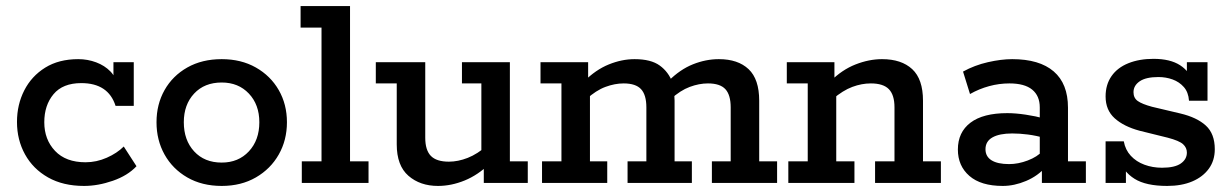

<svg xmlns="http://www.w3.org/2000/svg" viewBox="-20 -603 4060 633"><path d="M257 10Q188 10 138.5 -18Q89 -46 62.5 -94Q36 -142 36 -201Q36 -258 60 -305Q84 -352 129 -380Q174 -408 238 -408Q269 -408 297 -397.5Q325 -387 344 -367.5Q363 -348 365 -322L354 -320V-398H421V-254H361Q337 -329 248 -329Q187 -329 156.5 -292.5Q126 -256 126 -200Q126 -143 161.5 -105.5Q197 -68 262 -68Q298 -68 332 -83Q366 -98 388 -120L430 -55Q401 -24 352 -7Q303 10 257 10Z M711 10Q646 10 597.5 -18Q549 -46 522.5 -93.5Q496 -141 496 -200Q496 -259 522.5 -306Q549 -353 597.5 -380.5Q646 -408 711 -408Q775 -408 823.5 -380.5Q872 -353 899 -306Q926 -259 926 -200Q926 -141 899 -93.5Q872 -46 823.5 -18Q775 10 711 10ZM711 -67Q766 -67 800.5 -104Q835 -141 835 -200Q835 -258 800.5 -294.5Q766 -331 711 -331Q654 -331 620 -294.5Q586 -258 586 -200Q586 -141 620 -104Q654 -67 711 -67Z M975 0V-71H1040V-512H971V-583H1134V-71H1195V0Z M1424 10Q1365 10 1326.5 -23.5Q1288 -57 1288 -127V-328H1219V-398H1382V-149Q1382 -108 1400.5 -89Q1419 -70 1460 -70Q1490 -70 1522 -82.5Q1554 -95 1587 -124L1567 -93V-328H1503V-398H1661V-71H1720V0H1575V-60L1594 -63Q1556 -26 1512 -8Q1468 10 1424 10Z M1767 0V-71H1831V-328H1762V-398H1919V-338L1906 -335Q1944 -373 1987 -390.5Q2030 -408 2072 -408Q2126 -408 2155 -387Q2184 -366 2197 -331L2184 -336Q2222 -374 2264.5 -391Q2307 -408 2350 -408Q2413 -408 2448 -375Q2483 -342 2483 -271V-71H2542V0H2327V-71H2389V-249Q2389 -290 2371.5 -309Q2354 -328 2314 -328Q2285 -328 2254 -316.5Q2223 -305 2191 -276L2199 -319Q2202 -307 2203 -292.5Q2204 -278 2204 -271V-71H2261V0H2049V-71H2111V-249Q2111 -290 2093.5 -309Q2076 -328 2036 -328Q2007 -328 1976 -316.5Q1945 -305 1913 -276L1925 -303V-71H1982V0Z M2579 0V-71H2643V-328H2574V-398H2731V-338L2718 -335Q2756 -373 2800.5 -390.5Q2845 -408 2888 -408Q2952 -408 2987.5 -375Q3023 -342 3023 -271V-71H3082V0H2865V-71H2929V-249Q2929 -290 2910.5 -309Q2892 -328 2851 -328Q2821 -328 2790 -316.5Q2759 -305 2725 -276L2737 -307V-71H2797V0Z M3286 10Q3214 10 3176 -23Q3138 -56 3138 -110Q3138 -167 3179.5 -198.5Q3221 -230 3301 -230Q3328 -230 3361.5 -225Q3395 -220 3424 -212L3408 -201V-249Q3408 -287 3383 -307.5Q3358 -328 3308 -328Q3274 -328 3241 -319Q3208 -310 3178 -293L3155 -367Q3193 -388 3237 -398Q3281 -408 3317 -408Q3407 -408 3454 -367.5Q3501 -327 3501 -248V-71H3560V0H3415V-64L3428 -53Q3402 -23 3363 -6.5Q3324 10 3286 10ZM3307 -62Q3337 -62 3368.5 -74Q3400 -86 3417 -105L3408 -77V-174L3424 -148Q3396 -156 3369 -159.5Q3342 -163 3317 -163Q3275 -163 3252 -150Q3229 -137 3229 -111Q3229 -87 3249 -74.5Q3269 -62 3307 -62Z M3828 10Q3758 10 3720.5 -13.5Q3683 -37 3669 -79L3692 -86V0H3625V-137H3685Q3690 -109 3708 -89.5Q3726 -70 3753 -60Q3780 -50 3811 -50Q3853 -50 3873 -64Q3893 -78 3893 -100Q3893 -116 3880.5 -127.5Q3868 -139 3830 -149L3737 -172Q3685 -186 3655 -213Q3625 -240 3625 -285Q3625 -324 3644.5 -352Q3664 -380 3700 -394.5Q3736 -409 3783 -409Q3838 -409 3870.5 -388Q3903 -367 3915 -329L3893 -328V-398H3961V-271H3900Q3898 -299 3883 -316Q3868 -333 3846 -341Q3824 -349 3799 -349Q3758 -349 3737.5 -335Q3717 -321 3717 -299Q3717 -280 3731 -270Q3745 -260 3778 -251L3871 -229Q3926 -216 3955.5 -189Q3985 -162 3985 -111Q3985 -74 3965.5 -47Q3946 -20 3911 -5Q3876 10 3828 10Z"/></svg>

Font: Rokkitt SemiBold Medium
Style: Regular
Weight: 500
Version: Version 3.103